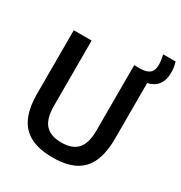

<svg xmlns="http://www.w3.org/2000/svg" viewBox="-204 -1035 1125 1191"><g transform="rotate(30 359.0 -439.0)"><path d="M63.5 -287V-740H191.5V-273Q191.5 -181.5 228.8 -139.8Q266 -98 344 -98Q422.5 -98 459.5 -139.8Q496.5 -181.5 496.5 -273V-740H540.5Q583.5 -740 605.8 -758.2Q628 -776.5 628 -817.5Q628 -849 618 -888H707.5Q718.5 -853.5 718.5 -811.5Q718.5 -758.5 692.8 -726Q667 -693.5 621.5 -684V-287Q621.5 -184.5 592 -119Q562.5 -53.5 501.2 -22Q440 9.5 344 9.5Q247.5 9.5 185.5 -22Q123.5 -53.5 93.5 -119Q63.5 -184.5 63.5 -287Z"/></g></svg>

Font: Encode Sans Semi Condensed SmBd
Style: Regular
Weight: 600
Width: 4
Designer: Multiple Designers
Foundry: Impallari Type
Version: Version 2.000